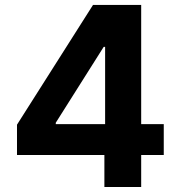

<svg xmlns="http://www.w3.org/2000/svg" viewBox="-20 -747 718 767"><path d="M47.9 -127.8V-248.9L351.6 -727.3H544V-251.1H634.2V-127.8H544V0H397V-127.8ZM399.9 -251.1V-559.7H394.2L202.8 -256.7V-251.1Z"/></svg>

Font: Inter Zeller
Style: Bold
Weight: 700
Designer: Rasmus Andersson; Joe Bland
Foundry: zeller
Version: Version 3.015;git-dec3a8cb1